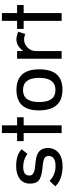

<svg xmlns="http://www.w3.org/2000/svg" viewBox="644 -1306 672 2000"><g transform="rotate(-90 980.0 -306.0)"><path d="M293 -271.5Q371.1 -263.7 404.3 -232.4Q437.5 -201.2 438.5 -145.5Q438.5 -73.2 387.2 -31.2Q335.9 10.7 244.1 9.8Q113.3 7.8 44.9 -60.5L39.1 -66.4L46.9 -74.2L94.7 -125L101.6 -119.1Q164.1 -63.5 250 -63.5Q355.5 -63.5 355.5 -136.7Q355.5 -162.1 335.4 -176.3Q315.4 -190.4 260.7 -196.3L210 -202.1Q135.7 -210.9 101.6 -237.3Q67.4 -263.7 67.4 -330.1Q67.4 -396.5 114.7 -434.6Q162.1 -472.7 245.1 -473.6Q361.3 -474.6 418 -422.9L425.8 -415Q425.8 -414.1 418 -407.2L377.9 -356.4L370.1 -361.3Q316.4 -399.4 241.2 -400.4Q150.4 -400.4 151.4 -334Q151.4 -285.2 243.2 -276.4Z M593.8 -395.5H509.8V-463.9H593.8V-622.1H674.8V-463.9H758.8V-395.5H674.8V0H593.8Z M1045.9 8.8Q833 8.8 830.1 -232.4Q828.1 -470.7 1043.9 -470.7Q1257.8 -470.7 1257.8 -232.4Q1257.8 8.8 1045.9 8.8ZM1042 -64.5Q1168.9 -64.5 1168.9 -234.4Q1168.9 -402.3 1042 -402.3Q917 -402.3 917 -233.4Q917 -64.5 1042 -64.5Z M1625 -378.9Q1542 -413.1 1482.4 -352.5Q1448.2 -318.4 1448.2 -266.6V0H1368.2V-463.9H1448.2V-401.4L1465.8 -420.9Q1540 -502.9 1649.4 -451.2Q1636.7 -411.1 1625 -378.9Z M1762.7 -395.5H1678.7V-463.9H1762.7V-622.1H1843.8V-463.9H1927.7V-395.5H1843.8V0H1762.7Z"/></g></svg>

Font: BF_TEXT
Style: Regular
Weight: 400
Foundry: EA DICE
Version: Version 1.404